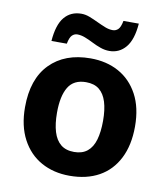

<svg xmlns="http://www.w3.org/2000/svg" viewBox="-85 -830 795 911"><g transform="rotate(10 312.5 -374.0)"><path d="M577 -274Q577 -184 544.5 -120Q512 -56 452.5 -23Q393 10 311 10Q234 10 174.5 -23Q115 -56 81 -120Q47 -184 47 -274Q47 -410 118.5 -483Q190 -556 314 -556Q391 -556 450 -523.5Q509 -491 543 -428Q577 -365 577 -274ZM201 -275Q201 -221 212.5 -183Q224 -145 248.5 -125Q273 -105 313 -105Q352 -105 376.5 -125Q401 -145 412 -183Q423 -221 423 -274Q423 -328 411.5 -365Q400 -402 376 -421.5Q352 -441 312 -441Q253 -441 227 -398Q201 -355 201 -275ZM116 -605Q122 -684 152.5 -720.5Q183 -757 234 -757Q254 -757 274.5 -749Q295 -741 316 -731Q337 -721 356 -713.5Q375 -706 393 -706Q408 -706 419 -716.5Q430 -727 436 -758H510Q504 -680 473 -643Q442 -606 394 -606Q373 -606 351.5 -613.5Q330 -621 309.5 -631.5Q289 -642 269.5 -649.5Q250 -657 232 -657Q218 -657 207 -646.5Q196 -636 190 -605Z"/></g></svg>

Font: Noto Sans Cherokee
Style: Regular
Weight: 400
Designer: Monotype Design Team
Foundry: Monotype Imaging Inc.
Version: Version 2.001